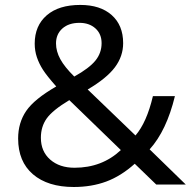

<svg xmlns="http://www.w3.org/2000/svg" viewBox="-20 -745 772 775"><path d="M206.1 -569.8Q206.1 -538.1 223.4 -506.3Q240.7 -474.6 279.8 -436Q340.3 -469.7 365.2 -500.5Q390.1 -531.2 390.1 -570.8Q390.1 -607.9 365.2 -630.4Q340.3 -652.8 300.8 -652.8Q257.3 -652.8 231.7 -629.9Q206.1 -606.9 206.1 -569.8ZM280.8 -67.9Q391.6 -67.9 467.8 -139.2L259.8 -340.8Q192.4 -300.3 168.7 -267.1Q145 -233.9 145 -189Q145 -133.8 182.6 -100.8Q220.2 -67.9 280.8 -67.9ZM53.2 -186Q53.2 -249.5 85.9 -297.4Q118.7 -345.2 207 -396Q169.4 -438.5 153.6 -463.1Q137.7 -487.8 128.9 -513.9Q120.1 -540 120.1 -568.8Q120.1 -641.1 168.5 -683.1Q216.8 -725.1 304.2 -725.1Q384.8 -725.1 430.9 -684.1Q477.1 -643.1 477.1 -570.8Q477.1 -517.6 443.6 -473.1Q410.2 -428.7 334 -383.8L526.9 -198.2Q572.3 -251 597.2 -356.9H686Q652.3 -217.8 584 -142.1L730 0H610.8L523.9 -84Q468.3 -34.2 408.9 -12.2Q349.6 9.8 277.8 9.8Q172.9 9.8 113 -41.5Q53.2 -92.8 53.2 -186Z"/></svg>

Font: Noto Sans Malayalam
Style: Regular
Weight: 400
Designer: Monotype Design team
Foundry: Monotype Imaging Inc.
Version: Version 1.02